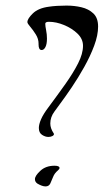

<svg xmlns="http://www.w3.org/2000/svg" viewBox="-20 -650 389 687"><path d="M153 -160Q142 -160 130.5 -167.5Q119 -175 119 -192Q119 -205 127 -223.5Q135 -242 154 -267Q186 -310 214 -349.5Q242 -389 259.5 -423.5Q277 -458 277 -486Q277 -511 257 -530Q237 -549 209 -560.5Q181 -572 155 -572Q142 -572 142 -565Q142 -557 145 -542Q148 -527 148 -512Q148 -492 142.5 -481.5Q137 -471 129 -471Q118 -471 118 -491V-494Q118 -511 108 -527Q98 -543 88 -554.5Q78 -566 78 -571Q78 -583 97.5 -602Q117 -621 155 -626Q168 -628 184.5 -629Q201 -630 218 -630Q246 -630 271.5 -624Q297 -618 314 -602Q331 -586 331 -555Q331 -524 317 -486.5Q303 -449 281.5 -410.5Q260 -372 237 -338Q214 -304 196 -280Q189 -270 174.5 -250.5Q160 -231 160 -208Q160 -191 172 -173Q173 -172 173 -170Q173 -166 167 -163Q161 -160 153 -160ZM143 17Q131 17 114 7Q105 1 105 -9Q105 -21 124.5 -39Q144 -57 175 -57Q193 -57 193 -49Q193 -45 187 -40Q175 -30 170 -17Q165 -4 160 6.5Q155 17 143 17Z"/></svg>

Font: Comforter
Style: Regular
Weight: 400
Designer: Robert E. Leuschke
Foundry: Robert E. Leuschke
Version: Version 1.013; ttfautohint (v1.8.3)